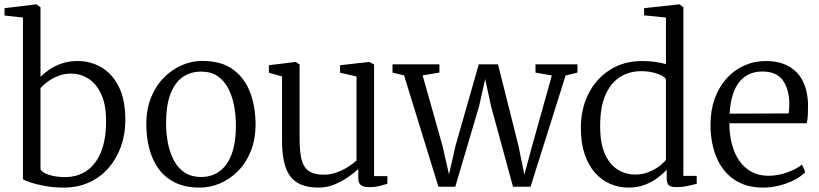

<svg xmlns="http://www.w3.org/2000/svg" viewBox="-26 -839 3711 870"><path d="M-5.5 -768.5V-802L135.5 -819H140L157.5 -806V-491Q173.5 -507 197.8 -523.8Q222 -540.5 254.5 -551.5Q287 -562.5 326.5 -562.5Q383.5 -562.5 432.5 -534.5Q481.5 -506.5 511.8 -447.2Q542 -388 542 -294.5Q542 -231 522.2 -175.5Q502.5 -120 466 -78Q429.5 -36 378 -12.5Q326.5 11 263 11Q217.5 11 177.8 3.8Q138 -3.5 111.5 -12.5Q85 -21.5 78 -27V-759.5ZM295.5 -505.5Q263.5 -505.5 236.5 -494.5Q209.5 -483.5 189.2 -468.2Q169 -453 157.5 -440.5V-72.5Q165 -56 197.5 -46.2Q230 -36.5 268 -36.5Q325 -36.5 366.5 -65Q408 -93.5 430.8 -148.2Q453.5 -203 454.5 -281.5Q456 -359.5 434 -409Q412 -458.5 375.5 -482Q339 -505.5 295.5 -505.5Z M637 -276Q637 -344 658.5 -397.2Q680 -450.5 716.5 -487.2Q753 -524 798 -543.5Q843 -563 890 -563Q978 -563 1031.2 -523.2Q1084.5 -483.5 1108.2 -418Q1132 -352.5 1132 -276Q1132 -208.5 1110.8 -155Q1089.5 -101.5 1053 -64.5Q1016.5 -27.5 971.5 -8.2Q926.5 11 879.5 11Q813.5 11 767 -12Q720.5 -35 692 -75Q663.5 -115 650.2 -166.8Q637 -218.5 637 -276ZM884.5 -37Q934 -37 969.5 -63.2Q1005 -89.5 1024 -141.2Q1043 -193 1043 -269Q1043 -318 1034.2 -362.2Q1025.5 -406.5 1007 -440.8Q988.5 -475 958.8 -494.8Q929 -514.5 885.5 -514.5Q835.5 -514.5 800 -488.5Q764.5 -462.5 745.5 -411Q726.5 -359.5 726.5 -283Q726.5 -233.5 735.2 -189.2Q744 -145 762.8 -110.5Q781.5 -76 811.8 -56.5Q842 -37 884.5 -37Z M1647 9Q1623 9 1610.2 0.5Q1597.5 -8 1597.5 -33V-73Q1578 -55 1549.8 -35.5Q1521.5 -16 1488 -2.5Q1454.5 11 1418 11Q1328 11 1290 -39Q1252 -89 1252 -200V-492.5L1192.5 -509.5V-543.5L1311 -558H1315L1331.5 -547V-210.5Q1331.5 -154 1340 -118Q1348.5 -82 1372.2 -64.8Q1396 -47.5 1440.5 -47.5Q1472.5 -47.5 1500.2 -57.8Q1528 -68 1551 -82.8Q1574 -97.5 1589.5 -111.5V-492.5L1515 -509.5V-543.5L1644.5 -558H1648L1669 -547V-41H1729.5L1729 -6Q1712.5 -1.5 1692.8 3.8Q1673 9 1647 9Z M1752.5 -510V-547.5H1965V-510L1889 -497.5L1979.5 -176.5L2008.5 -48.5L2038.5 -180L2143.5 -547.5H2230.5L2323.5 -177.5L2350 -47.5L2385.5 -179L2474.5 -497L2400.5 -510V-547.5H2590.5V-510L2537 -497L2378 7H2298.5L2199 -358L2172.5 -481L2145 -358L2037 7H1960.5L1805 -497.5Z M2821.5 11Q2778.5 11 2739.5 -5.5Q2700.5 -22 2670.5 -55.8Q2640.5 -89.5 2623.2 -140.2Q2606 -191 2606 -260Q2606 -345 2640.2 -413.5Q2674.5 -482 2737.2 -522.2Q2800 -562.5 2885 -562.5Q2915.5 -562.5 2942.8 -558.5Q2970 -554.5 2991.5 -548.5V-759.5L2892.5 -769.5V-802L3048.5 -819H3053.5L3070.5 -806V-42H3131V-6Q3112 -1.5 3088.5 3.8Q3065 9 3038.5 9Q3017 9 3006 1.5Q2995 -6 2995 -34V-70Q2978.5 -51.5 2953.5 -32.8Q2928.5 -14 2895.5 -1.5Q2862.5 11 2821.5 11ZM2852.5 -48Q2884 -48 2911.5 -58.8Q2939 -69.5 2959.8 -84.8Q2980.5 -100 2991.5 -114.5V-481Q2983 -494.5 2951 -505.5Q2919 -516.5 2879.5 -516.5Q2826 -516.5 2784.5 -490.8Q2743 -465 2718.5 -411.2Q2694 -357.5 2693.5 -273Q2692.5 -193 2714.2 -143.2Q2736 -93.5 2772.5 -70.8Q2809 -48 2852.5 -48Z M3432 11Q3354.5 11 3301.2 -25Q3248 -61 3220.8 -125.5Q3193.5 -190 3193.5 -274.5Q3193.5 -339.5 3212.8 -392.5Q3232 -445.5 3266.2 -483.5Q3300.5 -521.5 3346.2 -542Q3392 -562.5 3444.5 -562.5Q3532.5 -562.5 3582.5 -512.5Q3632.5 -462.5 3635.5 -366.5Q3635.5 -338 3634.5 -317.2Q3633.5 -296.5 3629.5 -280.5H3279Q3279 -231 3290 -187.8Q3301 -144.5 3323 -112Q3345 -79.5 3378.2 -61Q3411.5 -42.5 3455.5 -42.5Q3498.5 -42.5 3541.8 -58Q3585 -73.5 3608 -93.5L3623 -59Q3604 -39.5 3573.8 -23.8Q3543.5 -8 3506.5 1.5Q3469.5 11 3432 11ZM3280 -324 3547.5 -325Q3549 -333.5 3549.8 -346.8Q3550.5 -360 3550.5 -369Q3550.5 -432.5 3522 -473.8Q3493.5 -515 3428 -515Q3396.5 -515 3370.8 -503.8Q3345 -492.5 3325.5 -469.2Q3306 -446 3294.5 -410Q3283 -374 3280 -324Z"/></svg>

Font: Merriweather 36pt Light
Style: Regular
Weight: 300
Designer: Eben Sorkin
Foundry: Eben Sorkin
Version: Version 2.100